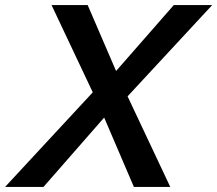

<svg xmlns="http://www.w3.org/2000/svg" viewBox="-53 -740 860 760"><path d="M477 0 339 -322 151 -720H294L425 -416L621 0ZM368 -415 635 -720H787L405 -308ZM385 -304 119 0H-33L348 -411Z"/></svg>

Font: Instrument Sans SemiBold
Style: Italic
Weight: 600
Italic angle: -13°
Designer: Rodrigo Fuenzalida
Foundry: fragTYPE
Version: Version 1.000;gftools[0.9.28]